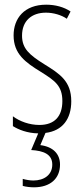

<svg xmlns="http://www.w3.org/2000/svg" viewBox="-20 -559 357 819"><path d="M236 143C236 98 207 67 152 60L174 8C247 -1 284 -52 284 -127C284 -213 235 -244 169 -285C105 -325 74 -352 74 -407C74 -470 115 -505 176 -505C208 -505 242 -495 265 -479L281 -510C253 -529 216 -539 177 -539C84 -539 38 -481 38 -408C38 -329 88 -293 155 -252C214 -215 246 -193 246 -128C246 -63 213 -26 148 -26C106 -26 64 -41 35 -63V-21C59 -6 96 9 143 10L113 81C166 84 203 99 203 143C203 187 168 211 122 211C109 211 90 208 77 204V234C91 238 110 240 125 240C194 240 236 203 236 143Z"/></svg>

Font: Noto Sans Sinhala ExtraCondensed ExtraLight
Style: Regular
Weight: 200
Width: 2
Designer: Jelle Bosma - Monotype Design Team
Foundry: Monotype Imaging Inc.
Version: Version 2.006